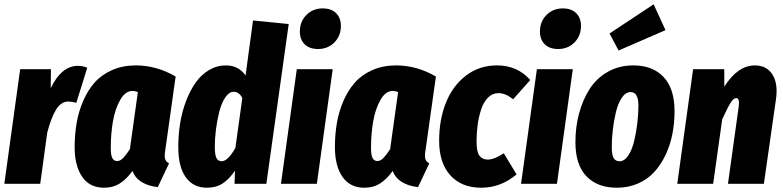

<svg xmlns="http://www.w3.org/2000/svg" viewBox="-23 -855 3641 893"><path d="M339.8 -548.8Q361.3 -548.8 382.8 -540L332 -377Q307.6 -382.8 294.9 -382.8Q260.7 -382.8 237.5 -344.7Q214.4 -306.6 196.8 -238.8L164.1 0H-2.9L70.8 -533.2H213.9L212.9 -444.8Q262.7 -548.8 339.8 -548.8Z M608.9 -550.8Q705.6 -550.8 793.9 -499L746.1 -159.2Q741.2 -133.3 744.4 -118.2Q747.6 -103 763.2 -95.2L710.9 15.1Q668.9 11.2 637.2 -7.6Q605.5 -26.4 593.3 -60.1Q564.9 -21 533.9 -1.5Q502.9 18.1 460.9 18.1Q394.5 18.1 359.4 -32.5Q324.2 -83 324.2 -170.9Q324.2 -229 333.3 -282.2Q342.3 -335.4 363.8 -385.3Q385.3 -435.1 417.2 -471.2Q449.2 -507.3 498.5 -529.1Q547.9 -550.8 608.9 -550.8ZM593.3 -432.1Q560.1 -432.1 536.4 -390.9Q512.7 -349.6 502.4 -291.3Q492.2 -232.9 492.2 -167Q492.2 -133.3 499.5 -119.6Q506.8 -106 522 -106Q536.1 -106 550 -120.4Q564 -134.8 581.1 -161.1L618.2 -426.8Q604 -432.1 593.3 -432.1Z M1153.8 -759.8 1319.8 -743.2 1215.8 0H1067.9L1069.8 -61Q1042.5 -21 1012.2 -1.5Q981.9 18.1 939.9 18.1Q876 18.1 841.1 -30.5Q806.2 -79.1 806.2 -170.9Q806.2 -227.5 814.9 -282Q823.7 -336.4 842.3 -385Q860.8 -433.6 886.7 -470.5Q912.6 -507.3 949 -529.1Q985.4 -550.8 1027.8 -550.8Q1086.4 -550.8 1119.1 -503.9ZM1064 -428.2Q1042.5 -428.2 1024.9 -402.1Q1007.3 -376 997.1 -335.9Q986.8 -295.9 981.4 -253.2Q976.1 -210.4 976.1 -172.9Q976.1 -133.3 984.1 -119.1Q992.2 -105 1007.8 -105Q1036.6 -105 1071.8 -167L1104 -398.9Q1088.9 -428.2 1064 -428.2Z M1456.5 -627Q1416 -627 1393.8 -649.2Q1371.6 -671.4 1371.6 -708Q1371.6 -754.9 1402.1 -785.4Q1432.6 -815.9 1477.5 -815.9Q1518.1 -815.9 1540.3 -793.7Q1562.5 -771.5 1562.5 -734.9Q1562.5 -688 1532 -657.5Q1501.5 -627 1456.5 -627ZM1524.4 -533.2 1450.7 0H1283.7L1357.4 -533.2Z M1819.3 -550.8Q1916 -550.8 2004.4 -499L1956.5 -159.2Q1951.7 -133.3 1954.8 -118.2Q1958 -103 1973.6 -95.2L1921.4 15.1Q1879.4 11.2 1847.7 -7.6Q1815.9 -26.4 1803.7 -60.1Q1775.4 -21 1744.4 -1.5Q1713.4 18.1 1671.4 18.1Q1605 18.1 1569.8 -32.5Q1534.7 -83 1534.7 -170.9Q1534.7 -229 1543.7 -282.2Q1552.7 -335.4 1574.2 -385.3Q1595.7 -435.1 1627.7 -471.2Q1659.7 -507.3 1709 -529.1Q1758.3 -550.8 1819.3 -550.8ZM1803.7 -432.1Q1770.5 -432.1 1746.8 -390.9Q1723.1 -349.6 1712.9 -291.3Q1702.6 -232.9 1702.6 -167Q1702.6 -133.3 1710 -119.6Q1717.3 -106 1732.4 -106Q1746.6 -106 1760.5 -120.4Q1774.4 -134.8 1791.5 -161.1L1828.6 -426.8Q1814.5 -432.1 1803.7 -432.1Z M2288.6 -550.8Q2383.3 -550.8 2443.4 -482.9L2363.3 -393.1Q2328.6 -421.9 2295.4 -421.9Q2267.6 -421.9 2246.8 -401.1Q2226.1 -380.4 2214.8 -345.9Q2203.6 -311.5 2198.5 -274.2Q2193.4 -236.8 2193.4 -196.8Q2193.4 -148.9 2206.8 -130.9Q2220.2 -112.8 2245.6 -112.8Q2275.9 -112.8 2320.3 -142.1L2379.4 -43.9Q2306.6 18.1 2215.3 18.1Q2123.5 18.1 2071.5 -39.6Q2019.5 -97.2 2019.5 -200.2Q2019.5 -297.9 2050.8 -376.7Q2082 -455.6 2144 -503.2Q2206.1 -550.8 2288.6 -550.8Z M2573.2 -627Q2532.7 -627 2510.5 -649.2Q2488.3 -671.4 2488.3 -708Q2488.3 -754.9 2518.8 -785.4Q2549.3 -815.9 2594.2 -815.9Q2634.8 -815.9 2657 -793.7Q2679.2 -771.5 2679.2 -734.9Q2679.2 -688 2648.7 -657.5Q2618.2 -627 2573.2 -627ZM2641.1 -533.2 2567.4 0H2400.4L2474.1 -533.2Z M3017.1 -835 3072.3 -714.8 2854 -620.1 2812 -699.2ZM2846.2 18.1Q2755.4 18.1 2704.3 -35.4Q2653.3 -88.9 2653.3 -193.8Q2653.3 -264.2 2670.2 -327.1Q2687 -390.1 2719.2 -440.7Q2751.5 -491.2 2804 -521Q2856.4 -550.8 2922.4 -550.8Q3012.7 -550.8 3063.5 -496.8Q3114.3 -442.9 3114.3 -337.9Q3114.3 -281.7 3104 -230.2Q3093.8 -178.7 3072 -133.3Q3050.3 -87.9 3019.3 -54.2Q2988.3 -20.5 2943.8 -1.2Q2899.4 18.1 2846.2 18.1ZM2858.4 -105Q2881.3 -105 2899.2 -131.8Q2917 -158.7 2926.8 -200.2Q2936.5 -241.7 2941.4 -283.7Q2946.3 -325.7 2946.3 -363.8Q2946.3 -426.8 2910.2 -426.8Q2886.7 -426.8 2868.9 -400.1Q2851.1 -373.5 2841.3 -332Q2831.5 -290.5 2826.9 -248.8Q2822.3 -207 2822.3 -168.9Q2822.3 -134.8 2831.1 -119.9Q2839.8 -105 2858.4 -105Z M3487.8 -550.8Q3543 -550.8 3569.8 -508.1Q3596.7 -465.3 3585.9 -392.1L3529.8 0H3362.8L3413.1 -361.8Q3417.5 -398.9 3400.9 -398.9Q3388.7 -398.9 3374.5 -376.2Q3360.4 -353.5 3335.9 -299.8L3293.9 0H3127L3200.7 -533.2H3345.7V-452.1Q3408.7 -550.8 3487.8 -550.8Z"/></svg>

Font: Fira Sans Compressed ExtraBold
Style: Italic
Weight: 800
Width: 3
Italic angle: -8°
Designer: Carrois Corporate & Edenspiekermann AG
Foundry: Carrois Corporate GbR & Edenspiekermann AG
Version: Version 4.203;PS 004.203;hotconv 1.0.88;makeotf.lib2.5.64775